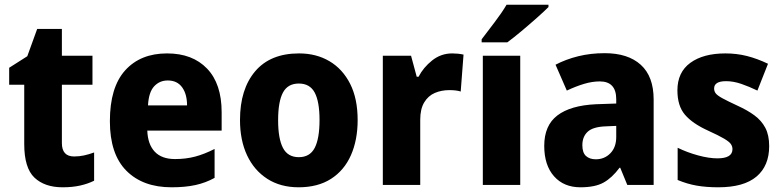

<svg xmlns="http://www.w3.org/2000/svg" viewBox="-20 -786 3322 816"><path d="M295 -121Q317 -121 337.5 -125.5Q358 -130 380 -138V-18Q354 -5 321 2.5Q288 10 246 10Q170 10 126.5 -31Q83 -72 83 -174V-426H19V-498L96 -547L138 -663H243V-549H373V-426H243V-178Q243 -121 295 -121Z M690 -559Q798 -559 860 -494.5Q922 -430 922 -309V-231H606Q608 -173 637.5 -141.5Q667 -110 724 -110Q770 -110 809.5 -120.5Q849 -131 892 -153V-30Q854 -9 810.5 0.5Q767 10 709 10Q587 10 517 -60.5Q447 -131 447 -271Q447 -415 512 -487Q577 -559 690 -559ZM693 -444Q658 -444 635 -419Q612 -394 609 -338H775Q775 -386 754 -415Q733 -444 693 -444Z M1500 -276Q1500 -191 1471.5 -126.5Q1443 -62 1387 -26Q1331 10 1249 10Q1172 10 1116 -26Q1060 -62 1030 -126Q1000 -190 1000 -276Q1000 -407 1064.5 -483Q1129 -559 1251 -559Q1324 -559 1380 -526Q1436 -493 1468 -430Q1500 -367 1500 -276ZM1162 -275Q1162 -197 1182.5 -157.5Q1203 -118 1250 -118Q1297 -118 1317.5 -157.5Q1338 -197 1338 -276Q1338 -354 1317.5 -392.5Q1297 -431 1250 -431Q1203 -431 1182.5 -392.5Q1162 -354 1162 -275Z M1902 -559Q1927 -559 1950 -554L1938 -397Q1920 -403 1890 -403Q1856 -403 1828 -391Q1800 -379 1783 -351Q1766 -323 1766 -277V0H1607V-549H1727L1751 -460H1759Q1779 -499 1816.5 -529Q1854 -559 1902 -559Z M2191 0H2032V-549H2191ZM2311 -756Q2293 -738 2261.5 -710Q2230 -682 2196 -653.5Q2162 -625 2136 -606H2027V-619Q2052 -652 2082.5 -692Q2113 -732 2133 -766H2311Z M2550 -560Q2649 -560 2703.5 -510.5Q2758 -461 2758 -363V0H2646L2616 -73H2613Q2581 -30 2545 -10Q2509 10 2447 10Q2376 10 2334.5 -37Q2293 -84 2293 -166Q2293 -253 2349 -295.5Q2405 -338 2513 -343L2599 -346V-364Q2599 -440 2529 -440Q2497 -440 2462 -429.5Q2427 -419 2389 -401L2341 -511Q2385 -534 2437.5 -547Q2490 -560 2550 -560ZM2554 -249Q2500 -247 2477.5 -226Q2455 -205 2455 -169Q2455 -137 2470.5 -123Q2486 -109 2512 -109Q2549 -109 2574 -134.5Q2599 -160 2599 -204V-251Z M3249 -165Q3249 -81 3195 -35.5Q3141 10 3033 10Q2982 10 2941.5 3Q2901 -4 2860 -21V-158Q2901 -138 2947 -125.5Q2993 -113 3029 -113Q3093 -113 3093 -152Q3093 -164 3086 -174Q3079 -184 3057 -197Q3035 -210 2989 -231Q2923 -261 2891 -298.5Q2859 -336 2859 -402Q2859 -479 2914 -519Q2969 -559 3063 -559Q3111 -559 3154.5 -548Q3198 -537 3244 -515L3199 -401Q3164 -418 3130.5 -429.5Q3097 -441 3066 -441Q3015 -441 3015 -410Q3015 -398 3022 -389Q3029 -380 3050 -368.5Q3071 -357 3114 -337Q3156 -318 3186 -296Q3216 -274 3232.5 -243Q3249 -212 3249 -165Z"/></svg>

Font: Noto Sans Malayalam SemiCondensed ExtraBold
Style: Regular
Weight: 800
Width: 4
Designer: Jelle Bosma - Monotype Design Team
Foundry: Monotype Imaging Inc.
Version: Version 2.104; ttfautohint (v1.8.4.7-5d5b)